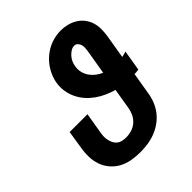

<svg xmlns="http://www.w3.org/2000/svg" viewBox="-206 -873 1012 1012"><g transform="rotate(-45 300.0 -367.5)"><path d="M257 8Q224 8 192.5 2.5Q161 -3 134 -17.5Q107 -32 87 -55.5Q67 -79 57 -108Q47 -137 46.5 -169.5Q46 -202 52 -235L67 -331H200L181 -218Q178 -203 177.5 -188.5Q177 -174 180 -160.5Q183 -147 189 -135Q195 -123 205.5 -114.5Q216 -106 230 -103Q244 -100 258 -100Q279 -100 300 -106.5Q321 -113 337.5 -127.5Q354 -142 363.5 -162Q373 -182 376 -202L395 -317Q367 -325 340.5 -337Q314 -349 291 -365.5Q268 -382 249.5 -403Q231 -424 218.5 -450Q206 -476 201.5 -505.5Q197 -535 202 -565Q208 -600 227 -633.5Q246 -667 275 -692Q304 -717 339.5 -730Q375 -743 411 -743Q436 -743 460 -737Q484 -731 504.5 -718.5Q525 -706 539.5 -687.5Q554 -669 561.5 -646Q569 -623 569 -597.5Q569 -572 565 -547L543 -415Q551 -417 559 -418.5Q567 -420 575 -423L556 -308Q548 -307 540.5 -306Q533 -305 525 -305L505 -185Q501 -157 490.5 -130Q480 -103 462 -79.5Q444 -56 419.5 -38.5Q395 -21 367.5 -10.5Q340 0 312 4Q284 8 257 8ZM413 -427 436 -564Q438 -576 438.5 -587.5Q439 -599 436 -609.5Q433 -620 425 -628Q417 -636 406 -636Q392 -636 379 -627.5Q366 -619 356.5 -608Q347 -597 341 -583.5Q335 -570 333 -556Q329 -534 334 -513.5Q339 -493 350.5 -476.5Q362 -460 378 -447.5Q394 -435 413 -427Z"/></g></svg>

Font: Iosevka SS04 Hv Ex Obl
Style: Regular
Weight: 900
Width: 7
Italic angle: -9°
Monospace: yes
Designer: Belleve Invis
Foundry: Belleve Invis
Version: Version 19.0.0; ttfautohint (v1.8.4)